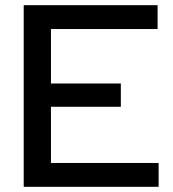

<svg xmlns="http://www.w3.org/2000/svg" viewBox="-20 -720 668 740"><path d="M71.4 0V-700H587.4V-608.1H176.4V-398.2H445.7V-308.5H176.4V-91.9H591.4V0Z"/></svg>

Font: Red Hat Display VF
Style: Regular
Weight: 300
Designer: Pentagram, MCKL
Foundry: Pentagram, MCKL
Version: Version 1.023